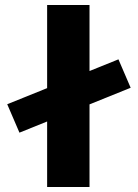

<svg xmlns="http://www.w3.org/2000/svg" viewBox="-20 -750 553 770"><path d="M58 -218 9 -332 455 -512 504 -398ZM169 0V-730H339V0Z"/></svg>

Font: M PLUS 2 ExtraBold
Style: Regular
Weight: 800
Version: Version 1.001